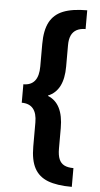

<svg xmlns="http://www.w3.org/2000/svg" viewBox="-58 -736 486 931"><g transform="rotate(5 184.5 -270.5)"><path d="M328.1 159.2Q255.4 159.2 211.2 142.1Q167 125 146 86.2Q125 47.4 125 -19V-136.2Q125 -226.1 50.8 -226.1V-315.9Q125 -315.9 125 -409.2V-518.1Q125 -585.4 146 -625Q167 -664.6 211.2 -682.4Q255.4 -700.2 328.1 -700.2V-608.9Q302.2 -608.9 284.7 -599.4Q267.1 -589.8 258.5 -571Q250 -552.2 250 -523.9V-419.9Q250 -302.7 174.8 -272V-270Q250 -240.2 250 -120.1V-20Q250 12.2 258.1 31.2Q266.1 50.3 283.2 59.1Q300.3 67.9 328.1 67.9Z"/></g></svg>

Font: DavidDev Light
Style: Regular
Weight: 300
Designer: David.dev
Foundry: David.dev
Version: Version 1.001;FEAKit 1.0